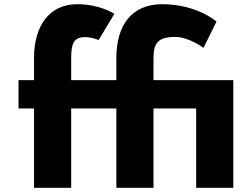

<svg xmlns="http://www.w3.org/2000/svg" viewBox="-20 -895 1200 915"><path d="M914.8 0H1091.8V-513H711.5V-617C711.5 -688 730.9 -719 815.6 -719C879.7 -719 949.8 -667 949.8 -667L1011.8 -792C1011.8 -792 918.8 -875 752.7 -875C605.5 -875 535.5 -772 534.5 -622V-513H319.2V-617C319.2 -688 331.3 -718 385.7 -718C420.8 -718 449.9 -704 449.9 -704L524.9 -829C524.9 -829 457.1 -875 348.2 -875C215.2 -875 143.2 -772 142.2 -622V-513H68.2V-378H142.2V0H319.2V-378H534.5V0H711.5V-378H914.8Z"/></svg>

Font: Hussar
Style: BdSuprExt
Weight: 700
Foundry: Cannot Into Space Fonts
Version: Version 2.00